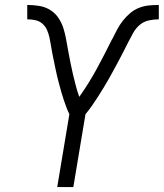

<svg xmlns="http://www.w3.org/2000/svg" viewBox="-20 -755 661 775"><path d="M211 0 260 -294Q253 -308 247.5 -323Q242 -338 237 -353Q232 -368 227.5 -383.5Q223 -399 219 -414.5Q215 -430 211 -445.5Q207 -461 204 -477Q201 -493 197.5 -509Q194 -525 191 -540.5Q188 -556 185.5 -572.5Q183 -589 179.5 -604.5Q176 -620 169.5 -634.5Q163 -649 151 -659.5Q139 -670 123 -673.5Q107 -677 90 -677V-735Q115 -735 139 -731Q163 -727 183 -714.5Q203 -702 216 -682.5Q229 -663 236 -641Q243 -619 247 -595.5Q251 -572 255.5 -548.5Q260 -525 264.5 -501.5Q269 -478 274.5 -455Q280 -432 286 -409Q292 -386 300 -364Q339 -419 371 -478Q403 -537 432 -596L433 -597L434 -599Q443 -617 453 -636Q463 -655 476 -671.5Q489 -688 505.5 -702Q522 -716 541.5 -723.5Q561 -731 581 -733Q601 -735 621 -735V-677Q601 -677 580.5 -672.5Q560 -668 544 -654.5Q528 -641 517.5 -622Q507 -603 497.5 -584.5Q488 -566 478.5 -547Q469 -528 459 -509.5Q449 -491 439 -472.5Q429 -454 418.5 -435.5Q408 -417 397 -399Q386 -381 374.5 -363Q363 -345 351 -328Q339 -311 325 -294L276 0Z"/></svg>

Font: Iosevka Curly Light Extended
Style: Italic
Weight: 300
Width: 7
Italic angle: -9°
Monospace: yes
Designer: Belleve Invis
Foundry: Belleve Invis
Version: Version 11.1.0; ttfautohint (v1.8.3)